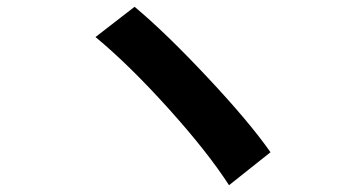

<svg xmlns="http://www.w3.org/2000/svg" viewBox="-20 -626 1040 565"><path d="M376 -606Q465 -532 589 -400Q713 -268 776 -178L654 -81Q590 -180 474.5 -308Q359 -436 261 -517Z"/></svg>

Font: Swei Fan Sans CJK TC
Style: Bold
Weight: 700
Version: Version 2.130